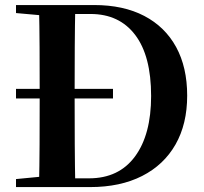

<svg xmlns="http://www.w3.org/2000/svg" viewBox="-20 -761 829 781"><path d="M439.6 -360.6H45.1V-399.4H439.6ZM45.1 0V-32.6L198.2 -47.3H212.6V0ZM138.6 0Q140.6 -85.2 141 -173.4Q141.4 -261.6 141.4 -359.2V-390.3Q141.4 -480 141 -567.1Q140.6 -654.1 138.6 -740.5H286.3Q284.6 -655.6 284.1 -568.2Q283.6 -480.8 283.6 -390.3V-359.2Q283.6 -263 284.1 -174.8Q284.6 -86.6 286.3 0ZM212.6 0V-35.6H342.2Q463.6 -35.6 529.1 -124.5Q594.7 -213.4 594.7 -370.5Q594.7 -533.7 529.9 -618.9Q465.1 -704.1 348.4 -704.1H212.6V-740.5H362.6Q482.1 -740.5 566.7 -696.3Q651.3 -652.1 696.4 -569.7Q741.4 -487.2 741.4 -371.9Q741.4 -256.6 694 -173.4Q646.6 -90.2 558 -45.1Q469.4 0 346.4 0ZM45.1 -707.9V-740.5H212.6V-694.2H198.2Z"/></svg>

Font: Noto Serif HK ExtraLight
Style: Regular
Weight: 200
Designer: Ryoko NISHIZUKA 西塚涼子 (kana & ideographs); Frank Grießhammer (Latin, Greek & Cyrillic); Wenlong ZHANG 张文龙 (bopomofo); San
Foundry: Adobe
Version: Version 2.002-H1;hotconv 1.1.0;makeotfexe 2.6.0